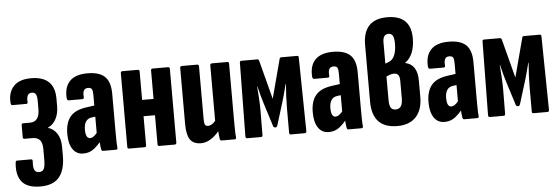

<svg xmlns="http://www.w3.org/2000/svg" viewBox="-53 -860 3561 1221"><g transform="rotate(-5 1727.0 -249.0)"><path d="M160 191Q77 191 42.5 148.5Q8 106 16 27Q17 14 26 14H115Q126 14 125 27Q122 65 130 82Q138 99 160 99Q181 99 190 82.5Q199 66 199 24V-44Q199 -83 184 -101.5Q169 -120 134 -120H85Q75 -120 75 -131V-207Q75 -219 85 -219H129Q190 -219 190 -301V-353Q190 -383 182.5 -395.5Q175 -408 157 -408Q138 -408 130.5 -393.5Q123 -379 125 -351Q126 -340 116 -340H27Q18 -340 17 -353Q11 -419 47 -459.5Q83 -500 160 -500Q310 -500 310 -357V-309Q310 -262 292 -227.5Q274 -193 241 -178V-176Q277 -165 298 -132Q319 -99 319 -47V8Q319 98 281 144.5Q243 191 160 191Z M450 6Q407 6 383 -29Q359 -64 359 -127Q359 -197 390.5 -236Q422 -275 496 -285L546 -292V-358Q546 -387 540 -397Q534 -407 515 -407Q478 -407 484 -351Q485 -339 473 -339H387Q377 -339 375 -353Q370 -424 406.5 -462Q443 -500 519 -500Q596 -500 631 -466Q666 -432 666 -356V-127Q666 -83 666.5 -56.5Q667 -30 669 -13Q670 0 660 0H576Q567 0 565 -11Q562 -29 560 -57Q531 -23 506.5 -8.5Q482 6 450 6ZM473 -144Q473 -88 502 -88Q522 -88 546 -117V-221L523 -218Q473 -211 473 -144Z M743 0Q732 0 732 -12V-482Q732 -494 743 -494H842Q852 -494 852 -482V-301H925V-482Q925 -494 935 -494H1034Q1045 -494 1045 -482V-12Q1045 0 1034 0H935Q925 0 925 -12V-197H852V-12Q852 0 842 0Z M1202 6Q1153 6 1132 -25Q1111 -56 1111 -123V-482Q1111 -494 1122 -494H1221Q1231 -494 1231 -482V-143Q1231 -118 1236.5 -109Q1242 -100 1256 -100Q1279 -100 1303 -128V-482Q1303 -494 1315 -494H1413Q1423 -494 1423 -482V-127Q1423 -91 1423.5 -62.5Q1424 -34 1426 -13Q1428 0 1417 0H1333Q1324 0 1322 -11Q1320 -21 1319 -34.5Q1318 -48 1317 -61Q1293 -31 1263 -12.5Q1233 6 1202 6Z M1497 0Q1486 0 1486 -12L1492 -483Q1492 -494 1503 -494H1604Q1612 -494 1615 -485L1680 -236L1746 -485Q1748 -494 1757 -494H1858Q1868 -494 1868 -483L1875 -12Q1875 0 1864 0H1776Q1765 0 1765 -11V-169Q1765 -201 1767 -245.5Q1769 -290 1772 -323H1770Q1763 -294 1755 -265Q1747 -236 1740 -212L1694 -63Q1692 -58 1689.5 -55.5Q1687 -53 1680 -53Q1670 -53 1667 -63L1620 -212Q1612 -236 1604.5 -265Q1597 -294 1590 -323H1588Q1591 -290 1593.5 -246Q1596 -202 1596 -170L1595 -12Q1595 0 1585 0Z M2017 6Q1974 6 1950 -29Q1926 -64 1926 -127Q1926 -197 1957.5 -236Q1989 -275 2063 -285L2113 -292V-358Q2113 -387 2107 -397Q2101 -407 2082 -407Q2045 -407 2051 -351Q2052 -339 2040 -339H1954Q1944 -339 1942 -353Q1937 -424 1973.5 -462Q2010 -500 2086 -500Q2163 -500 2198 -466Q2233 -432 2233 -356V-127Q2233 -83 2233.5 -56.5Q2234 -30 2236 -13Q2237 0 2227 0H2143Q2134 0 2132 -11Q2129 -29 2127 -57Q2098 -23 2073.5 -8.5Q2049 6 2017 6ZM2040 -144Q2040 -88 2069 -88Q2089 -88 2113 -117V-221L2090 -218Q2040 -211 2040 -144Z M2455 6Q2295 6 2295 -165V-525Q2295 -689 2450 -689Q2601 -689 2601 -542Q2601 -435 2539 -390V-389Q2576 -382 2596 -352.5Q2616 -323 2616 -268V-166Q2616 -84 2574.5 -39Q2533 6 2455 6ZM2413 -396 2436 -405Q2460 -414 2472.5 -443Q2485 -472 2485 -516Q2485 -551 2477 -567Q2469 -583 2449 -583Q2413 -583 2413 -533ZM2454 -100Q2498 -100 2498 -167V-278Q2498 -305 2489 -316.5Q2480 -328 2461 -328Q2449 -328 2436.5 -323.5Q2424 -319 2413 -314V-165Q2413 -131 2422 -115.5Q2431 -100 2454 -100Z M2756 6Q2713 6 2689 -29Q2665 -64 2665 -127Q2665 -197 2696.5 -236Q2728 -275 2802 -285L2852 -292V-358Q2852 -387 2846 -397Q2840 -407 2821 -407Q2784 -407 2790 -351Q2791 -339 2779 -339H2693Q2683 -339 2681 -353Q2676 -424 2712.5 -462Q2749 -500 2825 -500Q2902 -500 2937 -466Q2972 -432 2972 -356V-127Q2972 -83 2972.5 -56.5Q2973 -30 2975 -13Q2976 0 2966 0H2882Q2873 0 2871 -11Q2868 -29 2866 -57Q2837 -23 2812.5 -8.5Q2788 6 2756 6ZM2779 -144Q2779 -88 2808 -88Q2828 -88 2852 -117V-221L2829 -218Q2779 -211 2779 -144Z M3046 0Q3035 0 3035 -12L3041 -483Q3041 -494 3052 -494H3153Q3161 -494 3164 -485L3229 -236L3295 -485Q3297 -494 3306 -494H3407Q3417 -494 3417 -483L3424 -12Q3424 0 3413 0H3325Q3314 0 3314 -11V-169Q3314 -201 3316 -245.5Q3318 -290 3321 -323H3319Q3312 -294 3304 -265Q3296 -236 3289 -212L3243 -63Q3241 -58 3238.5 -55.5Q3236 -53 3229 -53Q3219 -53 3216 -63L3169 -212Q3161 -236 3153.5 -265Q3146 -294 3139 -323H3137Q3140 -290 3142.5 -246Q3145 -202 3145 -170L3144 -12Q3144 0 3134 0Z"/></g></svg>

Font: Sofia Sans Extra Condensed ExtraBold
Style: Regular
Weight: 800
Designer: Botio Nikoltchev, Ani Petrova
Foundry: lettersoup
Version: Version 4.101; ttfautohint (v1.8.4.7-5d5b)